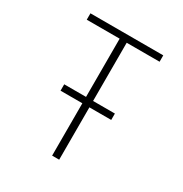

<svg xmlns="http://www.w3.org/2000/svg" viewBox="-171 -863 942 991"><g transform="rotate(30 300.0 -367.5)"><path d="M279 0V-312H149V-350H279V-697H83V-735H517V-697H321V-350H451V-312H321V0Z"/></g></svg>

Font: Iosevka SS04 XLt Ex
Style: Regular
Weight: 200
Width: 7
Monospace: yes
Designer: Belleve Invis
Foundry: Belleve Invis
Version: Version 19.0.0; ttfautohint (v1.8.4)